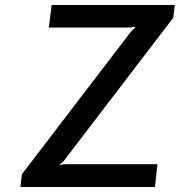

<svg xmlns="http://www.w3.org/2000/svg" viewBox="-20 -747 718 767"><path d="M61.5 0 67.5 -51 505 -623 523 -640 498 -637H175L186.5 -727H678.5L672 -676L234 -103L216.5 -88L239 -91H609L599 0Z"/></svg>

Font: Expletus Sans SemiBold
Style: Italic
Weight: 600
Italic angle: -7°
Version: Version 7.500